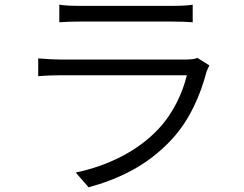

<svg xmlns="http://www.w3.org/2000/svg" viewBox="-20 -761 1040 819"><path d="M233 -741V-666C259 -668 290 -669 319 -669C374 -669 657 -669 713 -669C747 -669 779 -668 802 -666V-741C779 -737 746 -736 715 -736C656 -736 372 -736 319 -736C288 -736 259 -737 233 -741ZM873 -482 822 -514C812 -509 791 -507 770 -507C722 -507 284 -507 238 -507C211 -507 178 -509 143 -512V-436C178 -439 214 -440 238 -440C293 -440 728 -440 777 -440C759 -364 717 -275 655 -210C569 -118 442 -54 303 -25L358 38C485 3 610 -54 715 -169C790 -251 835 -356 861 -455C863 -462 869 -473 873 -482Z"/></svg>

Font: ChiuKong Gothic CL Normal
Style: Regular
Weight: 350
Designer: Ryoko NISHIZUKA 西塚涼子 (kana, bopomofo & ideographs); Paul D. Hunt (Latin, Greek & Cyrillic); Sandoll Communications 산돌커뮤니
Foundry: Adobe
Version: Version 1.300